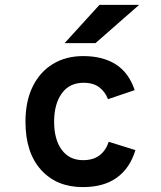

<svg xmlns="http://www.w3.org/2000/svg" viewBox="-20 -752 656 784"><path d="M318 12Q211 12 147.5 -58.5Q84 -129 84 -255Q84 -338.5 113.5 -398.5Q143 -458.5 196 -490.8Q249 -523 320 -523Q399.5 -523 452.8 -489.2Q506 -455.5 530 -384L421 -347Q410 -376.5 385.8 -395.2Q361.5 -414 321 -414Q263.5 -414 232.2 -370.5Q201 -327 201 -255Q201 -182.5 232.2 -140.2Q263.5 -98 319 -98Q360.5 -98 386.2 -117.5Q412 -137 424 -173L533 -139Q510.5 -65 457 -26.5Q403.5 12 318 12ZM244 -576 386 -732H548L370 -576Z"/></svg>

Font: Overpass Mono
Style: Bold
Weight: 700
Monospace: yes
Designer: Delve Withrington, Dave Bailey
Foundry: Delve Fonts LLC
Version: Version 4.000